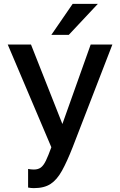

<svg xmlns="http://www.w3.org/2000/svg" viewBox="-20 -760 620 991"><path d="M155 211Q140 211 125 208V112Q140 115 155 115Q177 115 191 104.5Q205 94 217 69Q229 44 245 0L20 -530H140L302 -120L448 -530H560L355 0Q326 74 300 121Q274 168 241 189.5Q208 211 155 211ZM245 -580 355 -740H485L335 -580Z"/></svg>

Font: Golos Text Medium
Style: Regular
Weight: 500
Designer: A.Korolkova, Vitaly Kuzmin
Foundry: ParaType Ltd
Version: Version 2.004